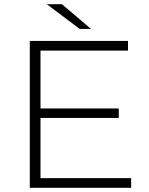

<svg xmlns="http://www.w3.org/2000/svg" viewBox="-20 -895 709 915"><path d="M605 -46V0H122V-700H590V-654H173V-378H546V-333H173V-46ZM203 -875H275L414 -757H360Z"/></svg>

Font: Goldbeck Next Light
Style: Regular
Weight: 300
Designer: Julieta Ulanovsky
Foundry: Julieta Ulanovsky
Version: Version 7.200